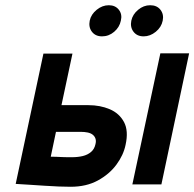

<svg xmlns="http://www.w3.org/2000/svg" viewBox="-20 -705 743 734"><path d="M396 -685Q371 -685 349.5 -667.5Q328 -650 323 -626Q318 -601 331.5 -583.5Q345 -566 370 -566Q396 -566 416.5 -583.5Q437 -601 442 -626Q448 -650 434.5 -667.5Q421 -685 396 -685ZM554 -685Q529 -685 508 -667.5Q487 -650 482 -626Q477 -601 490.5 -583.5Q504 -566 529 -566Q554 -566 575.5 -583.5Q597 -601 602 -626Q607 -650 593.5 -667.5Q580 -685 554 -685ZM486 0H597L703 -501H593ZM318 -303H215L257 -500H146L40 -2Q40 -2 55.5 -1Q71 0 96 1.5Q121 3 149.5 5Q178 7 204.5 8Q231 9 250 9Q310 9 354 -15Q398 -39 425 -75.5Q452 -112 460 -151Q472 -205 454 -238.5Q436 -272 399.5 -287.5Q363 -303 318 -303ZM255 -104Q248 -104 238.5 -104Q229 -104 218.5 -104.5Q208 -105 196.5 -105.5Q185 -106 174 -106L194 -201H288Q303 -201 315 -198.5Q327 -196 334.5 -190Q342 -184 345 -175Q348 -166 345 -154Q341 -135 328 -124Q315 -113 296.5 -108.5Q278 -104 255 -104Z"/></svg>

Font: Advent Pro
Style: Bold Italic
Weight: 700
Italic angle: -12°
Designer: VivaRado, Andreas Kalpakidis
Foundry: VivaRado, Andreas Kalpakidis
Version: Version 3.000